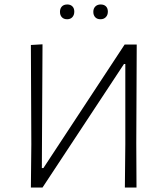

<svg xmlns="http://www.w3.org/2000/svg" viewBox="-20 -838 748 858"><path d="M170 -640 167 -87H174L537 -639H591L589 -197L590 0H538L540 -194V-552H534L170 0H118L120 -194L118 -637ZM312 -786Q312 -771 303.5 -761.5Q295 -752 280 -752Q265 -752 256.5 -761Q248 -770 248 -785Q248 -800 256.5 -809Q265 -818 281 -818Q295 -818 303.5 -809.5Q312 -801 312 -786ZM462 -786Q462 -771 453 -761.5Q444 -752 429 -752Q414 -752 405.5 -761Q397 -770 397 -785Q397 -800 406 -809Q415 -818 430 -818Q445 -818 453.5 -809.5Q462 -801 462 -786Z"/></svg>

Font: t
Style: Regular
Weight: 300
Designer: Juan Pablo del Peral
Foundry: Huerta Tipografica
Version: Version 2.004; ttfautohint (v1.8.1)